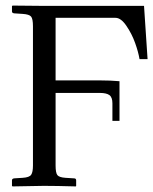

<svg xmlns="http://www.w3.org/2000/svg" viewBox="-20 -666 549 688"><path d="M496.1 -645H128.9L24.9 -646L22.9 -644V-625C22.9 -621.1 25.6 -618.8 30.8 -618.2L61 -616.2C76.7 -615.2 86.8 -612.1 91.3 -606.7C95.9 -601.3 98.1 -589.7 98.1 -571.8V-73.2C98.1 -57.3 96 -46.2 91.8 -40C87.6 -33.5 77.3 -29.8 61 -28.8L30.8 -26.9C25.6 -26.2 22.9 -23.9 22.9 -20V0L24.9 2L137.2 0C167.2 0 205.4 0.7 252 2L252.9 0V-20C252.9 -24.6 250.3 -26.9 245.1 -26.9L214.8 -28.8C199.9 -29.8 190.2 -33 185.8 -38.3C181.4 -43.7 179.2 -55.3 179.2 -73.2V-333H337.9C353.5 -333 364.9 -330.4 372.1 -325.2C379.2 -320 382.8 -310.2 382.8 -295.9V-232.9H408.2V-375C385.7 -377 362.3 -377.9 337.9 -377.9H179.2V-602.1H394C407.1 -602.1 420.1 -592.4 433.1 -573.2C446.1 -554 456.5 -533.7 464.1 -512.2C471.8 -490.7 477.1 -471.4 480 -454.1H508.8Z"/></svg>

Font: Linux Biolinum G
Style: Bold
Weight: 700
Designer: Philipp H. Poll
Foundry: Philipp H. Poll
Version: Version 1.1.0